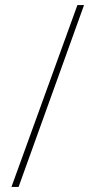

<svg xmlns="http://www.w3.org/2000/svg" viewBox="-20 -734 368 754"><path d="M310 -714H284L25 0H53Z"/></svg>

Font: Noto Sans Arabic ExtCond Thin
Style: Regular
Weight: 100
Width: 2
Designer: Monotype Design Team, Nadine Chahine, Nizar Qandah and Khaled Hosny
Foundry: Monotype Imaging Inc.
Version: Version 2.012